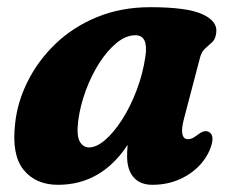

<svg xmlns="http://www.w3.org/2000/svg" viewBox="-20 -501 646 534"><path d="M492 -172Q484 -141.5 487.2 -127.8Q490.5 -114 502.5 -114Q510.5 -114 516.8 -117.5Q523 -121 532.5 -128Q549 -140.5 561 -134Q580 -123.5 563 -83Q543.5 -39.5 500.5 -13.2Q457.5 13 404 13Q369.5 13 351.5 -8Q333.5 -29 333.5 -66Q333.5 -82.5 335 -98Q261.5 13 141.5 13Q79.5 13 45.8 -28.5Q12 -70 22 -156.5Q28 -216.5 56.8 -274.2Q85.5 -332 134 -378.8Q182.5 -425.5 249.2 -453.2Q316 -481 398.5 -481Q500 -481 542.8 -461.5Q585.5 -442 581.5 -410.5Q579.5 -392.5 570.2 -383.8Q561 -375 551 -366.5Q541 -358 536.5 -341.5ZM197.5 -165Q192.5 -124 201.8 -107.5Q211 -91 227.5 -91Q248.5 -91 272.8 -112Q297 -133 320 -169Q343 -205 360.2 -250.5Q377.5 -296 384.5 -344.5Q393 -403 356.5 -403Q330.5 -403 304.5 -381.8Q278.5 -360.5 256.2 -325.8Q234 -291 218.5 -249Q203 -207 197.5 -165Z"/></svg>

Font: Fraunces 9pt S050
Style: Bold Italic
Weight: 700
Italic angle: -16°
Version: Version 1.000; ttfautohint (v1.8.3)